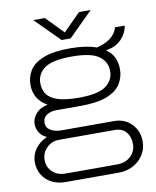

<svg xmlns="http://www.w3.org/2000/svg" viewBox="-97 -800 860 1056"><g transform="rotate(-10 333.0 -272.0)"><path d="M183 182Q139 182 105.5 164.5Q72 147 53.5 116Q35 85 35 47Q35 3 60.5 -30.5Q86 -64 125 -80Q97 -91 83.5 -114Q70 -137 70 -161Q70 -191 93 -218.5Q116 -246 159 -254Q119 -277 102 -308.5Q85 -340 85 -377Q85 -422 108 -458.5Q131 -495 186 -516.5Q241 -538 335 -538Q381 -538 417 -532.5Q453 -527 480 -517Q526 -527 557 -550Q588 -573 598 -609H652Q649 -584 634 -559Q619 -534 592.5 -516Q566 -498 527 -493Q559 -471 572 -441.5Q585 -412 585 -377Q585 -333 562 -296Q539 -259 484.5 -237.5Q430 -216 335 -216H200Q169 -216 147 -201.5Q125 -187 125 -159Q125 -131 149.5 -116.5Q174 -102 210 -102H503Q563 -102 601 -62.5Q639 -23 639 35Q639 76 618 109.5Q597 143 561 162.5Q525 182 478 182ZM191 136H479Q511 136 534.5 123Q558 110 571 88.5Q584 67 584 42Q584 -1 561.5 -27Q539 -53 499 -53H187Q147 -53 118.5 -25Q90 3 90 42Q90 84 118.5 110Q147 136 191 136ZM335 -262Q443 -262 486.5 -293.5Q530 -325 530 -377Q530 -429 486.5 -460.5Q443 -492 335 -492Q227 -492 183.5 -460.5Q140 -429 140 -377Q140 -343 157 -317Q174 -291 216.5 -276.5Q259 -262 335 -262ZM162 -726H227L333 -617H309L418 -726H483L347 -591H297Z"/></g></svg>

Font: Archivo Expanded Thin
Style: Regular
Weight: 250
Width: 7
Designer: Hector Gatti
Foundry: Omnibus-Type
Version: Version 2.001